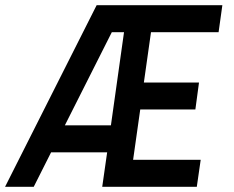

<svg xmlns="http://www.w3.org/2000/svg" viewBox="-50 -720 900 740"><path d="M-30.5 0 322.5 -700H807L792.5 -596H532L504.5 -402H717L703 -298H490.5L463 -104H723.5L708.5 0H344L363 -133H147L80 0ZM200 -237H377.5L428 -596H381Z"/></svg>

Font: Urbanist SemiBold
Style: Italic
Weight: 600
Italic angle: -8°
Designer: Corey Hu
Foundry: Corey Hu
Version: Version 1.321; ttfautohint (v1.8.4.7-5d5b)